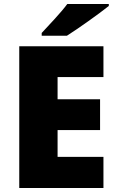

<svg xmlns="http://www.w3.org/2000/svg" viewBox="-20 -947 589 967"><path d="M528 -917V-927H319C286 -882 224 -818 190 -781V-767H317C371 -801 481 -879 528 -917ZM501 0V-157H270V-292H484V-447H270V-559H501V-714H77V0Z"/></svg>

Font: Noto Sans Lao Looped Black
Style: Regular
Weight: 900
Designer: Mark Frömberg, Ben Mitchell
Foundry: The Fontpad Ltd
Version: Version 1.002